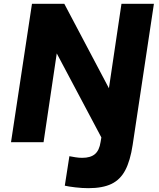

<svg xmlns="http://www.w3.org/2000/svg" viewBox="-20 -743 832 1003"><path d="M441.5 240Q410 240 373.8 235.8Q337.5 231.5 318.5 227L342.5 73Q356 75.5 373.8 78.5Q391.5 81.5 409.5 81.5Q453 81.5 476 62Q499 42.5 505.5 -1.5L509.5 -25L276.5 -464L207.5 0H37.5L147 -723H316L549 -282L614.5 -723H784L673 14Q660.5 96.5 634.5 146Q608.5 195.5 562.2 217.8Q516 240 441.5 240Z"/></svg>

Font: Public Sans Thin ExtraBold
Style: Italic
Weight: 800
Italic angle: -8°
Version: Version 2.001